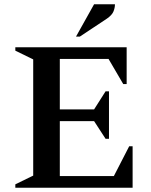

<svg xmlns="http://www.w3.org/2000/svg" viewBox="-20 -882 709 902"><path d="M52 0V-16L136 -57V-603L52 -644V-660H575V-487H559L490 -605H261V-368H422L476 -453H492V-230H476L422 -313H261V-55H515L587 -195H603V0ZM337 -710 422 -862H520Q520 -845 513 -828Q506 -811 483 -795L355 -710Z"/></svg>

Font: Spectral SemiBold
Style: Regular
Weight: 600
Designer: Jean-Baptiste Levee
Foundry: Production Type
Version: Version 2.001